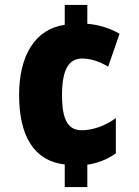

<svg xmlns="http://www.w3.org/2000/svg" viewBox="-20 -744 562 774"><path d="M332 -648V-724H241V-644C122 -627 57 -521 57 -361C57 -196 117 -95 241 -81V10H332V-80C374 -86 416 -103 447 -126V-268C405 -237 354 -219 310 -219C256 -219 230 -257 230 -361C230 -468 260 -508 311 -508C344 -508 381 -497 416 -475L462 -608C424 -630 376 -645 332 -648Z"/></svg>

Font: Noto Sans Sinhala UI Condensed Black
Style: Regular
Weight: 900
Width: 3
Designer: Jelle Bosma - Monotype Design Team
Foundry: Monotype Imaging Inc.
Version: Version 2.006